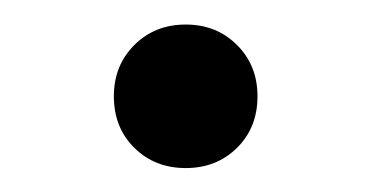

<svg xmlns="http://www.w3.org/2000/svg" viewBox="-20 -339 306 158"><path d="M132.8 -200.7Q107.4 -200.7 90.6 -217.3Q73.7 -233.9 73.7 -259.8Q73.7 -285.2 90.6 -302Q107.4 -318.8 132.8 -318.8Q158.2 -318.8 175 -302Q191.9 -285.2 191.9 -259.8Q191.9 -233.9 175 -217.3Q158.2 -200.7 132.8 -200.7Z"/></svg>

Font: Harmattan SemiBold
Style: Regular
Weight: 600
Designer: George W. Nuss III and SIL International
Foundry: SIL International
Version: Version 4.000